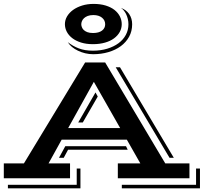

<svg xmlns="http://www.w3.org/2000/svg" viewBox="-20 -936 1070 1008"><path d="M467.8 -704.1Q433.1 -704.1 405.8 -712.6Q378.4 -721.2 359.6 -735.6Q340.8 -750 330.8 -769Q320.8 -788.1 320.8 -809.1Q320.8 -830.6 332 -849.9Q343.3 -869.1 363.5 -883.8Q383.8 -898.4 411.4 -907Q439 -915.5 471.2 -915.5Q506.8 -915.5 534.7 -907Q562.5 -898.4 581.1 -883.8Q599.6 -869.1 609.4 -849.9Q619.1 -830.6 619.1 -809.1Q619.1 -787.1 608.6 -768.1Q598.1 -749 578.6 -734.6Q559.1 -720.2 531 -712.2Q502.9 -704.1 467.8 -704.1ZM335.9 -714.8Q362.3 -693.8 393.8 -681.9Q425.3 -669.9 467.8 -669.9Q508.8 -669.9 543.2 -680.4Q577.6 -690.9 602.3 -709.2Q627 -727.5 640.6 -752.9Q654.3 -778.3 654.3 -808.6Q654.3 -823.2 650.9 -836.9Q647.5 -850.6 642.1 -861.8Q636.7 -873 629.6 -881.3Q622.6 -889.6 614.7 -894.5Q642.6 -884.8 658.2 -862.1Q673.8 -839.4 673.8 -808.6Q673.8 -772 657.7 -742.9Q641.6 -713.9 614 -693.6Q586.4 -673.3 549.1 -662.4Q511.7 -651.4 469.2 -651.4Q448.2 -651.4 427.7 -656.2Q407.2 -661.1 389.4 -669.7Q371.6 -678.2 357.7 -689.7Q343.8 -701.2 335.9 -714.8ZM468.3 -762.7Q499 -762.7 515.6 -775.4Q532.2 -788.1 532.2 -808.6Q532.2 -829.6 515.4 -843.3Q498.5 -856.9 470.2 -856.9Q452.6 -856.9 440.7 -852.3Q428.7 -847.7 421.1 -840.6Q413.6 -833.5 410.2 -825Q406.7 -816.4 406.7 -808.6Q406.7 -801.8 409.7 -793.7Q412.6 -785.6 419.4 -778.8Q426.3 -772 438.2 -767.3Q450.2 -762.7 468.3 -762.7ZM0 -78.1H105.5L426.8 -607.9H532.2L847.7 -78.1H974.6V0H598.6V-78.1H716.8L646 -202.6H303.7L234.9 -78.1H347.7V0H0ZM609.9 -583 892.6 -107.4H870.1L587.4 -583ZM610.8 -263.7 472.7 -506.3 337.9 -263.7ZM481.4 -450.7 493.2 -429.2 414.6 -293H390.6ZM322.8 -168.5H641.6L650.4 -149.9H337.4L314.5 -107.4H289.6ZM1009.3 34.2V-51.3H1029.8V52.7H619.6V34.2ZM382.8 34.2V-51.3H402.3V52.7H21.5V34.2Z"/></svg>

Font: Vast Shadow
Style: Regular
Weight: 400
Designer: Nicole Fally
Foundry: Nicole Fally
Version: Version 1.002